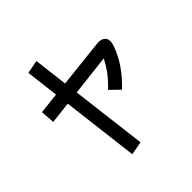

<svg xmlns="http://www.w3.org/2000/svg" viewBox="-213 -985 1226 1226"><g transform="rotate(-45 400.0 -372.0)"><path d="M392 38 329 -475 605 -507C575 -449 542 -402 482 -345L546 -283C625 -358 674 -432 704 -513C728 -578 701 -610 636 -603L317 -568L289 -799L199 -782L226 -559L83 -543L90 -448L238 -465L301 55Z"/></g></svg>

Font: Smiley Sans Oblique
Style: Regular
Weight: 400
Italic angle: -8°
Designer: oooooohmygosh, Nagisa Chen, Janine Sui, Heda Shi, Jian Li
Foundry: atelierAnchor
Version: Version 2.0.1